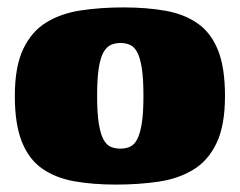

<svg xmlns="http://www.w3.org/2000/svg" viewBox="-20 -490 647 518"><path d="M293 8Q230 8 180 -1Q130 -10 94 -35Q58 -60 39 -107.5Q20 -155 20 -231Q20 -310 42.5 -357.5Q65 -405 105 -429.5Q145 -454 198.5 -462Q252 -470 313 -470Q376 -470 426.5 -461Q477 -452 513 -427Q549 -402 568 -355Q587 -308 587 -231Q587 -152 564.5 -104.5Q542 -57 502 -32.5Q462 -8 408.5 0Q355 8 293 8ZM305 -89Q319 -89 330.5 -94Q342 -99 350 -114Q358 -129 362.5 -157Q367 -185 367 -231Q367 -278 362.5 -306.5Q358 -335 350 -349.5Q342 -364 330.5 -369Q319 -374 305 -374Q291 -374 279.5 -369Q268 -364 259.5 -349.5Q251 -335 246.5 -306.5Q242 -278 242 -231Q242 -185 246.5 -157Q251 -129 259 -114Q267 -99 278.5 -94Q290 -89 305 -89Z"/></svg>

Font: Genos Thin Black
Style: Regular
Weight: 900
Version: Version 1.010